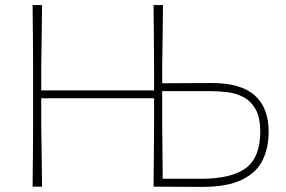

<svg xmlns="http://www.w3.org/2000/svg" viewBox="-20 -733 1124 754"><path d="M108 0Q109 -61 109.2 -117Q109.5 -173 110 -238V-475Q109.5 -540.5 109.2 -596.5Q109 -652.5 108 -713H145Q144.5 -652.5 143.8 -596.5Q143 -540.5 142 -475V-378H585V-475Q584.5 -540.5 584.2 -596.5Q584 -652.5 583 -713H620Q619.5 -652.5 618.8 -596.5Q618 -540.5 617 -475V-406Q649.5 -406 698.8 -406.5Q748 -407 811 -407Q926.5 -407 980.8 -358Q1035 -309 1035 -216Q1035 -154 1011.8 -105Q988.5 -56 931 -27.5Q873.5 1 771 1Q714.5 1 669.2 0.5Q624 0 583 0Q584 -61 584.2 -117Q584.5 -173 585 -238V-347H142V-238Q143 -173 143.8 -117Q144.5 -61 145 0ZM619 -31H770Q889.5 -31 945.8 -73.2Q1002 -115.5 1002 -216Q1002 -272.5 983.5 -304.5Q965 -336.5 935.8 -351.8Q906.5 -367 873 -371Q839.5 -375 809 -375H617V-242Q617.5 -184 618 -133.5Q618.5 -83 619 -31Z"/></svg>

Font: Commissioner Loud Thin
Style: Regular
Weight: 100
Designer: Kostas Bartsokas
Foundry: Kostas Bartsokas
Version: Version 1.000; ttfautohint (v1.8.3)